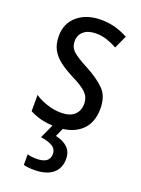

<svg xmlns="http://www.w3.org/2000/svg" viewBox="-149 -614 678 921"><g transform="rotate(20 190.5 -153.5)"><path d="M345 -145Q345 -70 299.5 -30Q254 10 175 10Q131 10 97.5 1.5Q64 -7 39 -21V-104Q63 -87 99.5 -74.5Q136 -62 173 -62Q218 -62 241 -83Q264 -104 264 -141Q264 -172 243 -194Q222 -216 167 -243Q128 -263 99 -284.5Q70 -306 54 -334.5Q38 -363 38 -405Q38 -470 84 -508.5Q130 -547 204 -547Q242 -547 276 -537.5Q310 -528 341 -511L311 -445Q286 -459 259 -468Q232 -477 203 -477Q163 -477 140.5 -458Q118 -439 118 -408Q118 -376 140.5 -356Q163 -336 219 -307Q277 -276 311 -242Q345 -208 345 -145ZM273 138Q273 187 240 213.5Q207 240 146 240Q111 240 92 234V180Q112 186 138 186Q205 186 205 138Q205 112 183 99Q161 86 124 81L161 0H212L189 51Q228 59 250.5 80.5Q273 102 273 138Z"/></g></svg>

Font: Noto Sans Malayalam Condensed
Style: Regular
Weight: 400
Width: 3
Designer: Jelle Bosma - Monotype Design Team
Foundry: Monotype Imaging Inc.
Version: Version 2.104; ttfautohint (v1.8.4.7-5d5b)